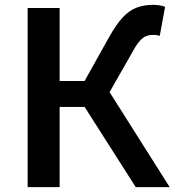

<svg xmlns="http://www.w3.org/2000/svg" viewBox="-20 -772 720 792"><path d="M94 0V-739H226V-438H329L429 -617Q459 -671 486 -700Q513 -729 543.5 -740.5Q574 -752 611 -752Q624 -752 637.5 -750Q651 -748 661 -744L639 -624Q631 -627 623 -627.5Q615 -628 610 -628Q594 -628 580.5 -622Q567 -616 553 -599Q539 -582 521 -548L432 -392L680 0H540L329 -331H226V0Z"/></svg>

Font: Noto Sans SC SemiBold
Style: Regular
Weight: 600
Designer: Ryoko NISHIZUKA 西塚涼子 (kana, bopomofo & ideographs); Paul D. Hunt (Latin, Greek & Cyrillic); Sandoll Communications 산돌커뮤니
Foundry: Adobe
Version: Version 2.004-H2;hotconv 1.0.118;makeotfexe 2.5.65603